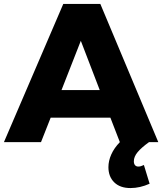

<svg xmlns="http://www.w3.org/2000/svg" viewBox="-25 -721 823 974"><path d="M705 116 734 211Q685 233 637 233Q584 233 554.5 204Q525 175 525 127Q525 95 539.5 62.5Q554 30 583 0L535 -124H232L183 0H-5L296 -701H484L778 0H731Q692 28 673 51Q654 74 654 97Q654 110 660 117Q666 124 677 124Q689 124 705 116ZM287 -264H481L385 -514Z"/></svg>

Font: Gontserrat
Style: Bold
Weight: 700
Designer: Julieta Ulanovsky
Foundry: Julieta Ulanovsky
Version: Version 6.001